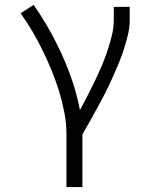

<svg xmlns="http://www.w3.org/2000/svg" viewBox="-20 -548 640 783"><path d="M251 215V0Q251 -45 242.5 -89Q234 -133 221 -175.5Q208 -218 191 -259.5Q174 -301 154.5 -341Q135 -381 112.5 -419.5Q90 -458 64 -494L117 -528Q151 -480 180 -428.5Q209 -377 233.5 -323Q258 -269 276.5 -213Q295 -157 306 -99Q322 -128 337 -157.5Q352 -187 366.5 -217Q381 -247 394 -277.5Q407 -308 417.5 -339Q428 -370 436 -402.5Q444 -435 444 -468V-520H509V-468Q509 -436 501.5 -405Q494 -374 484 -343.5Q474 -313 461.5 -283.5Q449 -254 436 -225Q423 -196 408.5 -167.5Q394 -139 378.5 -111Q363 -83 347.5 -55Q332 -27 316 0V215Z"/></svg>

Font: Iosevka Aile Custom Light
Style: Regular
Weight: 300
Designer: Belleve Invis
Foundry: Belleve Invis
Version: Version 17.0.2; ttfautohint (v1.8.3)